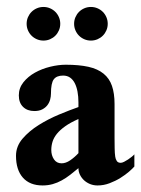

<svg xmlns="http://www.w3.org/2000/svg" viewBox="-20 -537 414 563"><path d="M374 -48.8Q369.1 -43 358.4 -33.7Q347.7 -24.4 333.3 -15.4Q318.8 -6.3 301.5 0.2Q284.2 6.8 266.1 6.8Q254.4 6.8 244.1 2.7Q233.9 -1.5 226.3 -8.5Q218.8 -15.6 214.4 -24.7Q210 -33.7 210 -43.9Q197.8 -33.7 185.8 -24.4Q173.8 -15.1 161.1 -8.1Q148.4 -1 134.5 2.9Q120.6 6.8 105 6.8Q67.4 6.8 47.1 -16.1Q26.9 -39.1 26.9 -80.1Q26.9 -107.9 46.1 -130.4Q65.4 -152.8 93.5 -170.4Q121.6 -188 153.3 -201.2Q185.1 -214.4 210 -223.1V-236.8Q210 -253.9 207.3 -268.3Q204.6 -282.7 199.2 -293.2Q193.8 -303.7 185.3 -309.6Q176.8 -315.4 165 -315.4Q146 -315.4 137.7 -304.4Q129.4 -293.5 129.4 -262.2Q129.4 -253.9 127 -244.9Q124.5 -235.8 118.9 -228.5Q113.3 -221.2 104 -216.3Q94.7 -211.4 80.6 -211.4Q60.1 -211.4 47.6 -223.6Q35.2 -235.8 35.2 -257.3Q35.2 -278.8 48.6 -295.7Q62 -312.5 82.5 -324Q103 -335.4 127.2 -341.3Q151.4 -347.2 172.9 -347.2Q211.9 -347.2 239.3 -341.1Q266.6 -335 283.7 -321Q300.8 -307.1 308.3 -285.2Q315.9 -263.2 315.9 -231.9V-131.8Q315.9 -117.7 316.2 -102.5Q316.4 -87.4 317.9 -77.6Q318.8 -70.8 322.3 -65.2Q325.7 -59.6 334 -59.6Q337.9 -59.6 343.8 -62.5Q349.6 -65.4 355.5 -69.3Q361.3 -73.2 366.5 -77.4Q371.6 -81.5 374 -84.5ZM210 -188Q186.5 -177.7 171.1 -166.7Q155.8 -155.8 146.7 -144.5Q137.7 -133.3 134 -121.3Q130.4 -109.4 130.4 -97.2Q130.4 -81.5 138.2 -69.8Q146 -58.1 160.6 -58.1Q172.9 -58.1 185.8 -66.9Q198.7 -75.7 210 -87.9ZM295.9 -467.3Q295.9 -457 292 -448Q288.1 -439 281.5 -432.4Q274.9 -425.8 265.9 -421.9Q256.8 -418 246.6 -418Q236.3 -418 227.3 -421.9Q218.3 -425.8 211.7 -432.4Q205.1 -439 201.2 -448Q197.3 -457 197.3 -467.3Q197.3 -477.5 201.2 -486.6Q205.1 -495.6 211.7 -502.2Q218.3 -508.8 227.3 -512.7Q236.3 -516.6 246.6 -516.6Q256.8 -516.6 265.9 -512.7Q274.9 -508.8 281.5 -502.2Q288.1 -495.6 292 -486.6Q295.9 -477.5 295.9 -467.3ZM156.7 -467.3Q156.7 -457 152.8 -448Q148.9 -439 142.3 -432.4Q135.7 -425.8 126.7 -421.9Q117.7 -418 107.4 -418Q97.2 -418 88.1 -421.9Q79.1 -425.8 72.5 -432.4Q65.9 -439 62 -448Q58.1 -457 58.1 -467.3Q58.1 -477.5 62 -486.6Q65.9 -495.6 72.5 -502.2Q79.1 -508.8 88.1 -512.7Q97.2 -516.6 107.4 -516.6Q117.7 -516.6 126.7 -512.7Q135.7 -508.8 142.3 -502.2Q148.9 -495.6 152.8 -486.6Q156.7 -477.5 156.7 -467.3Z"/></svg>

Font: Scheherazade
Style: Bold
Weight: 700
Version: Version 2.100 (build 932/914)